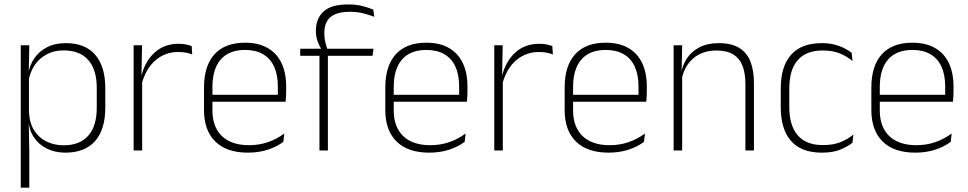

<svg xmlns="http://www.w3.org/2000/svg" viewBox="-20 -696 4478 888"><path d="M282.5 10Q234 10 196.5 -8.8Q159 -27.5 136.5 -61.5Q114 -95.5 111.5 -141H98.5L114 -177.5Q116.5 -126.5 138.5 -92.2Q160.5 -58 196 -41Q231.5 -24 274.5 -24Q348.5 -24 388 -68.2Q427.5 -112.5 427.5 -197V-289.5Q427.5 -374 388.2 -418.5Q349 -463 273.5 -463Q230.5 -463 196.8 -445.2Q163 -427.5 141.2 -396Q119.5 -364.5 112 -322.5L99 -354H111Q116.5 -393.5 138.2 -425.8Q160 -458 196.8 -477.2Q233.5 -496.5 284.5 -496.5Q373.5 -496.5 420.2 -442.8Q467 -389 467 -287.5V-199Q467 -97 419.8 -43.5Q372.5 10 282.5 10ZM76 172V-486.5H115.5L113 -361L114 -346V-138.5L113 -128L115.5 4.5V172Z M634.5 -305 621.5 -334 632 -337.5Q648.5 -409.5 693.5 -451.5Q738.5 -493.5 806.5 -493.5Q826 -493.5 841 -490.2Q856 -487 866.5 -483L869 -444Q856.5 -449.5 840 -452.5Q823.5 -455.5 804 -455.5Q744.5 -455.5 699.5 -417.5Q654.5 -379.5 634.5 -305ZM598 0V-486.5H637L634 -338L637.5 -334.5V0Z M1126.5 10Q1028.5 10 976 -41.2Q923.5 -92.5 923.5 -187V-290.5Q923.5 -391.5 972 -445Q1020.5 -498.5 1113.5 -498.5Q1175.5 -498.5 1217.8 -474.2Q1260 -450 1281.8 -404.8Q1303.5 -359.5 1303.5 -295.5V-278Q1303.5 -265.5 1303 -252.8Q1302.5 -240 1301 -225.5H1264.5Q1265 -245.5 1265 -263.2Q1265 -281 1265 -296Q1265 -350.5 1247.8 -388Q1230.5 -425.5 1196.8 -445.2Q1163 -465 1113.5 -465Q1039.5 -465 1001 -421Q962.5 -377 962.5 -293V-245V-239V-184.5Q962.5 -147 973.5 -117.5Q984.5 -88 1005.8 -67.2Q1027 -46.5 1058.5 -35.5Q1090 -24.5 1131.5 -24.5Q1178.5 -24.5 1219 -38.5Q1259.5 -52.5 1295 -78.5L1290.5 -40Q1260 -17 1218.2 -3.5Q1176.5 10 1126.5 10ZM943.5 -225.5V-257.5H1291V-225.5Z M1589.5 -675.5Q1626 -675.5 1653.8 -668.8Q1681.5 -662 1706.5 -651.5L1711 -618.5Q1683.5 -628.5 1657.2 -635Q1631 -641.5 1598 -641.5Q1555.5 -641.5 1529.2 -629.8Q1503 -618 1491.5 -596.2Q1480 -574.5 1480 -544V-541.5Q1480 -519.5 1484.8 -500.2Q1489.5 -481 1495 -465.5L1466 -463.5V-469Q1457 -483 1449 -504.8Q1441 -526.5 1441 -552V-554.5Q1441 -610 1476.5 -642.8Q1512 -675.5 1589.5 -675.5ZM1457.5 0V-455H1496.5V0ZM1368.5 -438V-470.5H1472.5H1487.5H1707.5L1703 -438Z M1965 10Q1867 10 1814.5 -41.2Q1762 -92.5 1762 -187V-290.5Q1762 -391.5 1810.5 -445Q1859 -498.5 1952 -498.5Q2014 -498.5 2056.2 -474.2Q2098.5 -450 2120.2 -404.8Q2142 -359.5 2142 -295.5V-278Q2142 -265.5 2141.5 -252.8Q2141 -240 2139.5 -225.5H2103Q2103.5 -245.5 2103.5 -263.2Q2103.5 -281 2103.5 -296Q2103.5 -350.5 2086.2 -388Q2069 -425.5 2035.2 -445.2Q2001.5 -465 1952 -465Q1878 -465 1839.5 -421Q1801 -377 1801 -293V-245V-239V-184.5Q1801 -147 1812 -117.5Q1823 -88 1844.2 -67.2Q1865.5 -46.5 1897 -35.5Q1928.5 -24.5 1970 -24.5Q2017 -24.5 2057.5 -38.5Q2098 -52.5 2133.5 -78.5L2129 -40Q2098.5 -17 2056.8 -3.5Q2015 10 1965 10ZM1782 -225.5V-257.5H2129.5V-225.5Z M2302.5 -305 2289.5 -334 2300 -337.5Q2316.5 -409.5 2361.5 -451.5Q2406.5 -493.5 2474.5 -493.5Q2494 -493.5 2509 -490.2Q2524 -487 2534.5 -483L2537 -444Q2524.5 -449.5 2508 -452.5Q2491.5 -455.5 2472 -455.5Q2412.5 -455.5 2367.5 -417.5Q2322.5 -379.5 2302.5 -305ZM2266 0V-486.5H2305L2302 -338L2305.5 -334.5V0Z M2794.5 10Q2696.5 10 2644 -41.2Q2591.5 -92.5 2591.5 -187V-290.5Q2591.5 -391.5 2640 -445Q2688.5 -498.5 2781.5 -498.5Q2843.5 -498.5 2885.8 -474.2Q2928 -450 2949.8 -404.8Q2971.5 -359.5 2971.5 -295.5V-278Q2971.5 -265.5 2971 -252.8Q2970.5 -240 2969 -225.5H2932.5Q2933 -245.5 2933 -263.2Q2933 -281 2933 -296Q2933 -350.5 2915.8 -388Q2898.5 -425.5 2864.8 -445.2Q2831 -465 2781.5 -465Q2707.5 -465 2669 -421Q2630.5 -377 2630.5 -293V-245V-239V-184.5Q2630.5 -147 2641.5 -117.5Q2652.5 -88 2673.8 -67.2Q2695 -46.5 2726.5 -35.5Q2758 -24.5 2799.5 -24.5Q2846.5 -24.5 2887 -38.5Q2927.5 -52.5 2963 -78.5L2958.5 -40Q2928 -17 2886.2 -3.5Q2844.5 10 2794.5 10ZM2611.5 -225.5V-257.5H2959V-225.5Z M3427.5 0V-308Q3427.5 -356 3414.5 -390.5Q3401.5 -425 3372 -443.8Q3342.5 -462.5 3293 -462.5Q3247.5 -462.5 3213.5 -444.5Q3179.5 -426.5 3159 -395.2Q3138.5 -364 3131.5 -324L3120.5 -356H3130.5Q3136 -394 3157 -426Q3178 -458 3215 -477.2Q3252 -496.5 3304 -496.5Q3363.5 -496.5 3399.2 -474.2Q3435 -452 3451 -410.8Q3467 -369.5 3467 -311.5V0ZM3095.5 0V-486.5H3135L3132.5 -362.5L3135 -361V0Z M3781 10Q3686 10 3638.5 -44.2Q3591 -98.5 3591 -199.5V-287.5Q3591 -388.5 3638.5 -442.5Q3686 -496.5 3781 -496.5Q3814.5 -496.5 3840.8 -489.5Q3867 -482.5 3886.5 -472.2Q3906 -462 3919 -451.5L3923 -413.5Q3899.5 -434 3866 -448.2Q3832.5 -462.5 3784.5 -462.5Q3708 -462.5 3669.2 -417.5Q3630.5 -372.5 3630.5 -287V-200.5Q3630.5 -116 3669.2 -70.5Q3708 -25 3786 -25Q3835.5 -25 3869.5 -39.5Q3903.5 -54 3927 -74L3922.5 -35.5Q3902 -19 3867.5 -4.5Q3833 10 3781 10Z M4213 10Q4115 10 4062.5 -41.2Q4010 -92.5 4010 -187V-290.5Q4010 -391.5 4058.5 -445Q4107 -498.5 4200 -498.5Q4262 -498.5 4304.2 -474.2Q4346.5 -450 4368.2 -404.8Q4390 -359.5 4390 -295.5V-278Q4390 -265.5 4389.5 -252.8Q4389 -240 4387.5 -225.5H4351Q4351.5 -245.5 4351.5 -263.2Q4351.5 -281 4351.5 -296Q4351.5 -350.5 4334.2 -388Q4317 -425.5 4283.2 -445.2Q4249.5 -465 4200 -465Q4126 -465 4087.5 -421Q4049 -377 4049 -293V-245V-239V-184.5Q4049 -147 4060 -117.5Q4071 -88 4092.2 -67.2Q4113.5 -46.5 4145 -35.5Q4176.5 -24.5 4218 -24.5Q4265 -24.5 4305.5 -38.5Q4346 -52.5 4381.5 -78.5L4377 -40Q4346.5 -17 4304.8 -3.5Q4263 10 4213 10ZM4030 -225.5V-257.5H4377.5V-225.5Z"/></svg>

Font: Anek Gurmukhi Medium ExtraLight
Style: Regular
Weight: 250
Version: Version 1.003